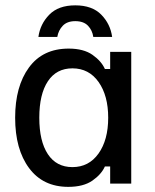

<svg xmlns="http://www.w3.org/2000/svg" viewBox="-20 -697 590 729"><path d="M239.2 12.5Q143.3 12.5 90.4 -58.8Q37.5 -130 37.5 -250Q37.5 -369.2 90 -440.8Q142.5 -512.5 240.8 -512.5Q297.5 -512.5 331.2 -488.8Q365 -465 378.3 -435H398.3V-500H478.3V0H398.3V-65H378.3Q365 -35 330.8 -11.2Q296.7 12.5 239.2 12.5ZM255 -62.5Q317.5 -62.5 354.2 -114.2Q390.8 -165.8 390.8 -250Q390.8 -334.2 354.2 -385.8Q317.5 -437.5 255 -437.5Q194.2 -437.5 161.7 -388.3Q129.2 -339.2 129.2 -250Q129.2 -160.8 161.7 -111.7Q194.2 -62.5 255 -62.5ZM125.8 -556.7Q132.5 -605.8 167.1 -641.2Q201.7 -676.7 265.8 -676.7Q330 -676.7 364.6 -641.2Q399.2 -605.8 405.8 -556.7H334.2Q330.8 -581.7 314.2 -599.2Q297.5 -616.7 265.8 -616.7Q235 -616.7 218.3 -599.2Q201.7 -581.7 197.5 -556.7Z"/></svg>

Font: Familjen Grotesk GF
Style: Regular
Weight: 400
Designer: Anders Wikstroem, Jonas Baeckman, Matilda Gysing, Kristian Moeller
Foundry: Familjen STHLM AB
Version: Version 2.000; Beta; Release 4; Build 6